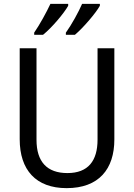

<svg xmlns="http://www.w3.org/2000/svg" viewBox="-20 -964 694 994"><path d="M497 -934V-944H405C388 -904 350 -835 321 -795V-784H368C410 -819 476 -896 497 -934ZM333 -934V-944H241C222 -903 186 -837 157 -795V-784H203C249 -821 311 -895 333 -934ZM572 -242V-714H485V-241C485 -132 437 -68 329 -68C223 -68 169 -127 169 -240V-714H82V-243C82 -84 166 10 325 10C492 10 572 -89 572 -242Z"/></svg>

Font: Noto Sans Georgian SemiCondensed
Style: Regular
Weight: 400
Width: 4
Designer: Monotype Design Team, Akaki Razmadze
Foundry: Google LLC
Version: Version 2.005